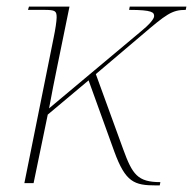

<svg xmlns="http://www.w3.org/2000/svg" viewBox="-20 -556 586 583"><path d="M454 7H465L467 -3C398 -3 382 -26 354 -103L271 -331L409 -448C485 -513 502 -526 544 -526L546 -536H374L372 -526C444 -526 448 -518 448 -507C448 -498 432 -480 406 -459L129 -227C137 -269 145 -313 154 -355L191 -536H68L65 -526H113C148 -526 152 -523 152 -503C152 -492 148 -466 143 -442L54 0H82L125 -208L249 -312L327 -96C361 -3 387 7 454 7Z"/></svg>

Font: Noto Serif Display Thin
Style: Italic
Weight: 100
Italic angle: -12°
Designer: Monotype Design Team
Foundry: Monotype Imaging Inc.
Version: Version 2.009